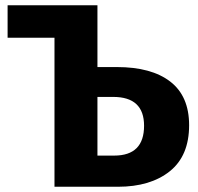

<svg xmlns="http://www.w3.org/2000/svg" viewBox="-20 -713 757 733"><path d="M426 -457Q558 -457 630 -401.5Q702 -346 702 -235Q702 -118 628 -59Q554 0 430 0H188V-569H9V-693H352V-457ZM416 -119Q530 -119 530 -233Q530 -343 412 -343H352V-119Z"/></svg>

Font: FiraGO
Style: Bold
Weight: 700
Designer: bBox Type
Foundry: bBox Type GmbH
Version: Version 1.001;PS 001.001;hotconv 1.0.88;makeotf.lib2.5.64775